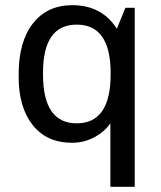

<svg xmlns="http://www.w3.org/2000/svg" viewBox="-20 -541 623 741"><path d="M259 -521Q373 -521 431 -430L464 -511H500V180H406V-65Q383 -32 343.5 -11Q304 10 258 10Q160 10 106 -58.5Q52 -127 52 -244V-255Q52 -380 107 -450.5Q162 -521 259 -521ZM276 -446Q146 -446 146 -260V-254Q146 -65 276 -65Q407 -65 407 -254V-259Q407 -446 276 -446Z"/></svg>

Font: Chivo
Style: Regular
Weight: 400
Designer: Hector Gatti
Foundry: Omnibus-Type
Version: Version 1.007;PS 001.007;hotconv 1.0.88;makeotf.lib2.5.64775